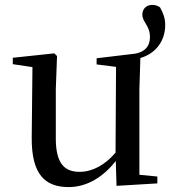

<svg xmlns="http://www.w3.org/2000/svg" viewBox="-20 -746 700 781"><path d="M454 10 620 0V-28L547 -35V-383L551 -510C616 -529 652 -582 652 -644C652 -673 643 -695 631 -716C620 -724 610 -726 598 -726C575 -726 559 -709 559 -687C559 -655 590 -643 590 -595C590 -558 569 -530 515 -526L373 -509V-484L452 -474L450 -125C408 -76 357 -47 304 -47C242 -47 207 -81 207 -183V-383L212 -518L201 -529L32 -511V-485L112 -473L109 -186C108 -37 163 15 259 15C336 15 401 -28 451 -91Z"/></svg>

Font: Source Han Serif SC Medium
Style: Regular
Weight: 500
Designer: Ryoko NISHIZUKA 西塚涼子 (kana & ideographs); Frank Grießhammer (Latin, Greek & Cyrillic); Wenlong ZHANG 张文龙 (bopomofo); San
Foundry: Adobe
Version: Version 2.003;hotconv 1.1.1;makeotfexe 2.6.0